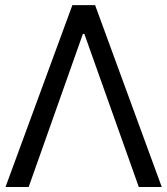

<svg xmlns="http://www.w3.org/2000/svg" viewBox="-20 -748 669 768"><path d="M94.7 0H2L269.5 -727.5H360.4L627 0H535.2L317.4 -612.3H311.5Z"/></svg>

Font: Inter Tight
Style: Regular
Weight: 400
Designer: Rasmus Andersson
Foundry: rsms
Version: Version 3.002